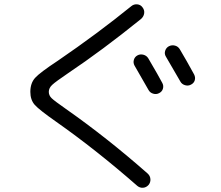

<svg xmlns="http://www.w3.org/2000/svg" viewBox="-20 -813 1040 905"><path d="M679 -538Q730 -451 745 -422Q752 -409 748 -395Q744 -381 730 -374Q717 -367 702 -371.5Q687 -376 680 -389Q668 -411 614 -504Q607 -517 611 -531Q615 -545 628 -552Q641 -559 656 -555Q671 -551 679 -538ZM830 -429Q800 -482 762 -546Q754 -559 758.5 -573.5Q763 -588 776 -595Q790 -602 805 -598Q820 -594 828 -580Q859 -528 895 -462Q902 -448 898 -434.5Q894 -421 880 -414Q867 -407 852 -411.5Q837 -416 830 -429ZM245 -239Q165 -295 144 -318.5Q123 -342 123 -380Q123 -421 145.5 -446Q168 -471 253 -527Q440 -655 599 -784Q611 -794 627 -792.5Q643 -791 652 -778Q662 -765 659.5 -749.5Q657 -734 644 -723Q462 -576 301 -468Q242 -428 226 -413Q210 -398 210 -380Q210 -363 223.5 -350Q237 -337 290 -300Q484 -164 676 5Q688 16 689 31.5Q690 47 680 59Q669 71 654 72Q639 73 627 63Q434 -106 245 -239Z"/></svg>

Font: Rounded Mplus 1c
Style: Regular
Weight: 400
Version: Version 1.059.20150529